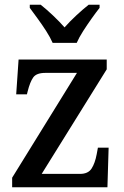

<svg xmlns="http://www.w3.org/2000/svg" viewBox="-20 -786 519 806"><path d="M31 0V-40L303 -480H170Q133 -480 119.5 -461Q106 -442 96 -402L93 -390H48L58 -536H428V-495L155 -56H316Q350 -56 364.5 -78.5Q379 -101 386 -139L391 -166H436L431 0ZM201 -606Q191 -629 174 -655.5Q157 -682 138 -708Q119 -734 105 -753V-766H151Q175 -747 202.5 -721Q230 -695 251 -671Q272 -695 300 -721Q328 -747 352 -766H398V-753Q383 -734 364.5 -708Q346 -682 329 -655.5Q312 -629 302 -606Z"/></svg>

Font: Noto Serif Khmer SemiCondensed Medium
Style: Regular
Weight: 500
Width: 4
Designer: Danh Hong and the Monotype Design Team
Foundry: Monotype Imaging Inc.
Version: Version 2.004; ttfautohint (v1.8.4.7-5d5b)